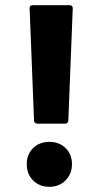

<svg xmlns="http://www.w3.org/2000/svg" viewBox="-20 -720 392 739"><path d="M123 -244Q118 -244 114.5 -247.5Q111 -251 111 -256L94 -688Q94 -700 106 -700H248Q260 -700 260 -688L243 -256Q243 -251 239.5 -247.5Q236 -244 231 -244ZM170 -1Q132 -1 107.5 -25.5Q83 -50 83 -88Q83 -126 107.5 -150Q132 -174 170 -174Q208 -174 232.5 -150Q257 -126 257 -88Q257 -51 232.5 -26Q208 -1 170 -1Z"/></svg>

Font: LinhAnh ExtBd
Style: Regular
Weight: 800
Designer: Jeremy Tribby
Foundry: Tribby Type
Version: Version 1.408